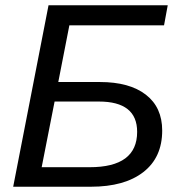

<svg xmlns="http://www.w3.org/2000/svg" viewBox="-20 -708 691 728"><path d="M164 -688H616L602 -612H243L201 -397H359Q471 -397 533 -349Q595 -301 595 -213Q595 -111 523.5 -55.5Q452 0 325 0H30ZM138 -74H320Q500 -74 500 -208Q500 -323 355 -323H187Z"/></svg>

Font: Libra Sans Modern
Style: Italic
Weight: 400
Italic angle: -12°
Foundry: Stefan Peev, Context Ltd
Version: Version 1.000